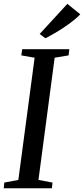

<svg xmlns="http://www.w3.org/2000/svg" viewBox="-25 -1006 449 1026"><path d="M-5 0 -2 -30.5 73 -44.5 160 -697.5 89 -710 93.5 -743H345.5L341.5 -710L267 -697.5L180.5 -44.5L255.5 -30.5L252.5 0ZM217.5 -801.5 187 -824.5 335 -985.5 404 -929.5Q381 -905.5 348.5 -881.8Q316 -858 281.5 -837.2Q247 -816.5 217.5 -801.5Z"/></svg>

Font: Merriweather 72pt
Style: Italic
Weight: 400
Italic angle: -7.8°
Version: Version 2.101